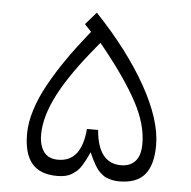

<svg xmlns="http://www.w3.org/2000/svg" viewBox="-47 -646 688 693"><g transform="rotate(5 297.5 -300.0)"><path d="M287.6 -478.5Q198.7 -372.1 156.5 -291Q114.3 -210 114.3 -143.6Q114.3 -105.5 130.9 -82Q147.5 -58.6 183.1 -58.6Q267.6 -58.6 277.3 -178.2H317.9Q327.6 -58.6 411.1 -58.6Q435.1 -58.6 451.2 -69.3Q467.3 -80.1 474.4 -98.4Q481.4 -116.7 481.4 -142.6Q481.4 -212.4 439.2 -291.5Q397 -370.6 310.1 -478.5L298.8 -492.2ZM184.6 0Q122.6 0 93 -35.2Q63.5 -70.3 63.5 -141.6Q63.5 -182.1 77.9 -228.5Q92.3 -274.9 119.4 -323.7Q146.5 -372.6 179 -419.4Q211.4 -466.3 253.4 -518.6L261.7 -528.8L252.9 -538.1L237.3 -554.7L276.4 -599.6Q396.5 -473.1 463.9 -352.5Q531.2 -231.9 531.2 -141.6Q531.2 -69.8 502 -34.9Q472.7 0 409.7 0Q395.5 0 383.5 -2.7Q371.6 -5.4 362.8 -9Q354 -12.7 345.5 -20.3Q336.9 -27.8 331.5 -34.2Q326.2 -40.5 319.3 -52.5Q312.5 -64.5 308.6 -72.5Q304.7 -80.6 297.9 -95.7Q290 -78.6 285.2 -68.8Q280.3 -59.1 272.5 -46.4Q264.6 -33.7 256.8 -26.6Q249 -19.5 238.3 -12.7Q227.5 -5.9 214.4 -2.9Q201.2 0 184.6 0Z"/></g></svg>

Font: Shabnam Thin FD-WOL
Style: Thin-FD-WOL
Weight: 100
Foundry: DejaVu fonts team - Redesigned by Saber Rastikerdar - Based on Vazir font
Version: Version 5.0.1